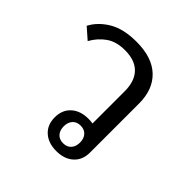

<svg xmlns="http://www.w3.org/2000/svg" viewBox="-156 -681 816 816"><g transform="rotate(45 252.0 -273.0)"><path d="M298 12Q250 12 221 -14Q192 -40 192 -85Q192 -130 221 -156Q250 -182 298 -182Q305 -182 311 -181.5Q317 -181 324 -180V-374Q324 -434 293 -466Q262 -498 201 -498Q150 -498 116.5 -474.5Q83 -451 62 -413L13 -456Q36 -500 84.5 -529Q133 -558 211 -558Q305 -558 354.5 -511Q404 -464 404 -380V-85Q404 -40 375 -14Q346 12 298 12ZM295 -32Q318 -32 331 -46.5Q344 -61 344 -85Q344 -109 331 -123.5Q318 -138 295 -138Q272 -138 259 -123.5Q246 -109 246 -85Q246 -61 259 -46.5Q272 -32 295 -32Z"/></g></svg>

Font: IBM Plex Sans Thai Looped
Style: Regular
Weight: 400
Designer: Mike Abbink, Paul van der Laan, Pieter van Rosmalen, Ben Mitchell, Mark Frömberg
Foundry: Bold Monday
Version: Version 1.1